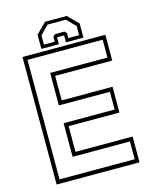

<svg xmlns="http://www.w3.org/2000/svg" viewBox="-125 -934 820 1018"><g transform="rotate(-15 285.0 -425.0)"><path d="M57.5 0V-700H512.5V-558.5H199V-424H478V-282.5H199V-141.5H512.5V0ZM79.5 -22.5H492V-120H177.5V-304.5H457.5V-402H177.5V-580.5H492V-678.5H79.5ZM340.5 -849.5 396.5 -793.5V-715.5H300.5V-753.5H261.5V-715.5H165.5V-793.5L221.5 -849.5ZM331 -831.5H230.5L184.5 -784.5V-734H243.5V-761L254.5 -772.5H307.5L318.5 -761V-734H377.5V-784.5Z"/></g></svg>

Font: Tourney ExtraLight
Style: Regular
Weight: 250
Designer: Tyler Finck
Foundry: Etcetera Type Co
Version: Version 1.015